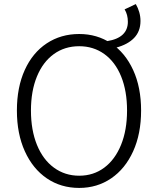

<svg xmlns="http://www.w3.org/2000/svg" viewBox="-20 -910 769 943"><path d="M608 -803Q608 -838 592 -864L647 -890Q658 -871 664 -850Q670 -829 670 -807Q670 -756 638.5 -723.5Q607 -691 550 -676L506 -708Q557 -716 582.5 -740Q608 -764 608 -803ZM63 -367Q63 -481 101.5 -566Q140 -651 209.5 -697Q279 -743 369 -743Q457 -743 526 -697Q595 -651 634 -566Q673 -481 673 -367Q673 -253 634 -167Q595 -81 526 -34Q457 13 369 13Q279 13 210 -34Q141 -81 102 -167Q63 -253 63 -367ZM604 -367Q604 -463 575 -534.5Q546 -606 492.5 -644.5Q439 -683 369 -683Q298 -683 244.5 -644.5Q191 -606 161.5 -534.5Q132 -463 132 -367Q132 -271 161.5 -198.5Q191 -126 245 -86.5Q299 -47 369 -47Q439 -47 492 -86.5Q545 -126 574.5 -198.5Q604 -271 604 -367Z"/></svg>

Font: 寒蝉端黑体 Light
Style: Regular
Weight: 300
Designer: ChillDuanSans {Warren2060}; 
Source Han Sans {Ryoko NISHIZUKA 西塚涼子 (kana, bopomofo & ideographs); Paul D. Hunt (Latin, G
Foundry: ChillType&Adobe
Version: Version 1.300;Glyphs 3.3 (3306)